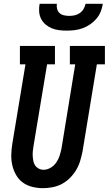

<svg xmlns="http://www.w3.org/2000/svg" viewBox="-20 -975 568 1003"><path d="M205 8Q176 8 148 1Q120 -6 98.5 -22Q77 -38 63.5 -62Q50 -86 44 -113Q38 -140 39 -169.5Q40 -199 45 -228L113 -639H84V-735H267V-639H226L155 -212Q153 -199 151.5 -185.5Q150 -172 151 -158.5Q152 -145 154.5 -132.5Q157 -120 164 -110Q171 -100 182.5 -94Q194 -88 207 -88Q226 -88 244 -98.5Q262 -109 273.5 -125.5Q285 -142 291 -160.5Q297 -179 301 -198L373 -639H345V-735H528V-639H486L411 -183Q406 -158 398.5 -133.5Q391 -109 377.5 -86.5Q364 -64 345 -45Q326 -26 303 -14Q280 -2 254.5 3Q229 8 205 8ZM329 -815Q308 -815 288 -817.5Q268 -820 250 -827.5Q232 -835 217.5 -847.5Q203 -860 194.5 -877Q186 -894 184.5 -914.5Q183 -935 187 -955H277Q275 -941 278.5 -928Q282 -915 291.5 -906.5Q301 -898 314.5 -895Q328 -892 341 -892Q356 -892 370 -895Q384 -898 396.5 -906.5Q409 -915 416.5 -928Q424 -941 427 -955H517Q514 -934 506 -914Q498 -894 483.5 -877Q469 -860 450.5 -847.5Q432 -835 411.5 -827.5Q391 -820 370 -817.5Q349 -815 329 -815Z"/></svg>

Font: Iosevka Slab Oblique
Style: Bold
Weight: 700
Italic angle: -9°
Monospace: yes
Designer: Belleve Invis
Foundry: Belleve Invis
Version: Version 11.1.1; ttfautohint (v1.8.3)